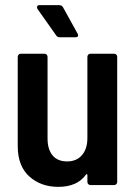

<svg xmlns="http://www.w3.org/2000/svg" viewBox="-20 -720 531 747"><path d="M332 -511H424Q429 -511 432.5 -507.5Q436 -504 436 -499V-12Q436 -7 432.5 -3.5Q429 0 424 0H332Q327 0 323.5 -3.5Q320 -7 320 -12V-39Q320 -42 318 -42.5Q316 -43 314 -40Q280 7 207 7Q139 7 94 -33.5Q49 -74 49 -152V-499Q49 -504 52.5 -507.5Q56 -511 61 -511H153Q158 -511 161.5 -507.5Q165 -504 165 -499V-181Q165 -139 184.5 -115.5Q204 -92 241 -92Q278 -92 299 -116.5Q320 -141 320 -183V-499Q320 -504 323.5 -507.5Q327 -511 332 -511ZM284 -583Q284 -575 274 -575H212Q203 -575 198 -583L126 -685Q124 -688 124 -692Q124 -700 134 -700H210Q220 -700 225 -692L282 -589Q284 -585 284 -583Z"/></svg>

Font: Barlow Semi Condensed SemiBold
Style: Regular
Weight: 600
Width: 4
Designer: Jeremy Tribby
Foundry: Tribby Type
Version: Version 1.408